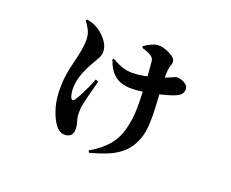

<svg xmlns="http://www.w3.org/2000/svg" viewBox="-108 -753 1216 1011"><g transform="rotate(20 500.0 -247.5)"><path d="M465 70Q526 36 565 -10Q604 -56 619 -132Q626 -163 628 -197.5Q630 -232 629 -268.5Q628 -305 626 -341Q626 -365 624 -390Q622 -415 620.5 -438.5Q619 -462 617 -480Q616 -493 612 -499.5Q608 -506 602 -510Q590 -519 576.5 -524Q563 -529 547 -534L545 -543Q564 -557 585 -566.5Q606 -576 622 -576Q642 -576 665.5 -567.5Q689 -559 706 -546.5Q723 -534 723 -519Q723 -509 718.5 -498.5Q714 -488 712 -468Q710 -445 711 -413Q712 -381 713 -359Q715 -317 718 -267Q721 -217 718.5 -169.5Q716 -122 704 -88Q686 -37 652.5 -4.5Q619 28 572.5 47.5Q526 67 471 81ZM316 36Q298 36 282 23Q266 10 252 -15Q237 -41 224.5 -84Q212 -127 212 -187Q212 -228 218 -265.5Q224 -303 233 -338Q242 -373 248.5 -407Q255 -441 255 -475Q255 -503 242.5 -527.5Q230 -552 217 -567L222 -575Q243 -571 258.5 -565.5Q274 -560 289 -550Q302 -542 319 -525.5Q336 -509 348 -488Q360 -467 360 -444Q360 -427 352.5 -411.5Q345 -396 332 -375Q308 -335 292 -293Q276 -251 276 -208Q276 -195 278.5 -181Q281 -167 285 -158Q290 -150 295.5 -150Q301 -150 306 -157Q317 -173 329 -196Q341 -219 353 -245.5Q365 -272 373 -294L389 -287Q383 -264 376 -239Q369 -214 363.5 -191Q358 -168 354 -149Q351 -137 350 -126Q349 -115 349 -97Q349 -76 356 -53.5Q363 -31 363 -9Q363 12 351 24Q339 36 316 36ZM562 -313Q538 -313 511.5 -320Q485 -327 460.5 -350.5Q436 -374 419 -423L425 -429Q457 -410 484.5 -401Q512 -392 540 -392Q568 -392 605 -398.5Q642 -405 677.5 -416Q713 -427 735 -437Q753 -445 760.5 -448Q768 -451 770 -451Q795 -451 815.5 -438.5Q836 -426 836 -406Q836 -393 828.5 -381.5Q821 -370 800 -361Q785 -354 757.5 -346Q730 -338 696 -330.5Q662 -323 627 -318Q592 -313 562 -313Z"/></g></svg>

Font: Noto Serif SC ExtraLight
Style: Bold
Weight: 700
Version: Version 2.002-H1;hotconv 1.1.0;makeotfexe 2.6.0